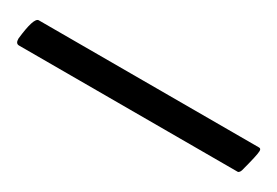

<svg xmlns="http://www.w3.org/2000/svg" viewBox="-10 -151 478 331"><g transform="rotate(30 228.5 14.5)"><path d="M0 32.2Q4.9 -12.7 14.6 -12.7H453.1Q457 -12.7 457 -7.8Q457 0 447.3 36.1Q446.3 39.1 444.8 40.5Q443.4 42 442.4 42H441.4H6.8Q0 42 0 32.2Z"/></g></svg>

Font: Crimson Text
Style: Roman
Weight: 400
Version: Version 0.13